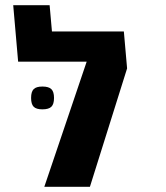

<svg xmlns="http://www.w3.org/2000/svg" viewBox="-20 -721 640 741"><path d="M458 -599.5 470.5 -457 327 0H151L314.5 -483H50L31 -701H171.5L180.5 -599.5ZM100 -343Q100 -367 110 -377Q120 -387 143.5 -387Q168 -387 178.2 -377Q188.5 -367 188.5 -343Q188.5 -319 178.2 -309Q168 -299 143.5 -299Q120 -299 110 -309Q100 -319 100 -343Z"/></svg>

Font: JuliaMono
Style: Bold Italic
Weight: 700
Italic angle: -9°
Monospace: yes
Designer: cormullion
Foundry: corm
Version: Version 0.057; ttfautohint (v1.8.4)